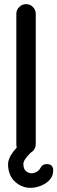

<svg xmlns="http://www.w3.org/2000/svg" viewBox="-20 -745 277 929"><path d="M59 -678Q59 -697 73 -711Q87 -725 106 -725Q126 -725 139.5 -711Q153 -697 153 -678V-48Q153 -28 139 -14Q134 -9 128 -6Q119 3 110 14Q93 34 93 49Q93 76 111 87Q129 98 148.5 90.5Q168 83 176.5 66.5Q185 50 203.5 49Q222 48 230.5 57.5Q239 67 237 82Q237 103 225.5 118.5Q214 134 197.5 144Q181 154 162.5 159Q144 164 129 164Q84 164 51.5 133Q19 102 19 49Q19 31 32 7Q44 -13 61 -31Q59 -39 59 -48Z"/></svg>

Font: VDS
Style: Regular
Weight: 400
Designer: artmaker
Foundry: artmaker
Version: Version 1.000 2009 initial release